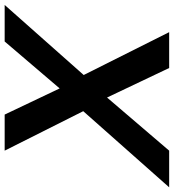

<svg xmlns="http://www.w3.org/2000/svg" viewBox="-28 -746 728 803"><g transform="rotate(-90 335.5 -344.0)"><path d="M107.4 -688H258.3L367.7 -458L564 -688H716.8L423.8 -357.4L603 0H453.1L329.6 -259.8L107.4 0H-45.9L272.5 -359.4Z"/></g></svg>

Font: Liberation Sans
Style: Bold Italic
Weight: 700
Italic angle: -12°
Designer: Steve Matteson
Foundry: Ascender Corporation
Version: Version 2.1.5